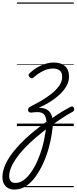

<svg xmlns="http://www.w3.org/2000/svg" viewBox="-138 -1030 627 1569"><path d="M-21 519Q-52 519 -74 506Q-96 493 -107 470Q-118 447 -118 417Q-118 379 -103 337Q-88 295 -57.5 249.5Q-27 204 18.5 155Q64 106 125.5 54.5Q187 3 264 -52L274 0Q207 49 153 95.5Q99 142 58.5 185.5Q18 229 -9 269Q-36 309 -49.5 344.5Q-63 380 -63 409Q-63 435 -50.5 450Q-38 465 -12 465Q23 465 55.5 441.5Q88 418 116.5 377Q145 336 168 284Q191 232 207 176Q223 120 231 65Q239 25 241 -4.5Q243 -34 239.5 -54.5Q236 -75 227 -88.5Q218 -102 203 -108Q188 -114 167 -114Q153 -114 141.5 -112.5Q130 -111 119 -110Q107 -109 100 -114Q93 -119 91.5 -127.5Q90 -136 94.5 -145Q99 -154 111 -159Q145 -176 189 -201Q233 -226 274.5 -257.5Q316 -289 343 -325.5Q370 -362 370 -401Q370 -438 350 -454Q330 -470 296 -470Q253 -470 212 -449Q171 -428 139 -399Q128 -389 119.5 -390.5Q111 -392 103 -400Q96 -408 95.5 -415.5Q95 -423 103 -431Q129 -456 161.5 -476Q194 -496 230.5 -507.5Q267 -519 302 -519Q331 -519 353.5 -512Q376 -505 392.5 -490.5Q409 -476 417.5 -454.5Q426 -433 426 -403Q426 -362 403.5 -324Q381 -286 344.5 -253Q308 -220 265 -194Q222 -168 180 -150V-149Q216 -149 240.5 -137Q265 -125 278.5 -99Q292 -73 293.5 -34Q295 5 286 58Q278 115 260.5 178.5Q243 242 216 302Q189 362 154 411.5Q119 461 75.5 490Q32 519 -21 519ZM288 -64Q328 -93 367 -116.5Q406 -140 437 -156Q449 -162 456.5 -159Q464 -156 467 -147.5Q470 -139 467.5 -130Q465 -121 456 -117Q412 -93 368 -64Q324 -35 277 -2ZM0 490H465V500H0ZM0 -20H465V0H0ZM0 -505H465V-500H0ZM0 -1010H465V-1000H0Z"/></svg>

Font: Playwrite US Trad Guides
Style: Regular
Weight: 400
Designer: Veronika Burian, José Scaglione
Foundry: TypeTogether
Version: Version 1.003